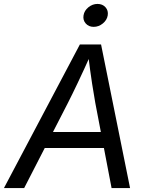

<svg xmlns="http://www.w3.org/2000/svg" viewBox="-40 -953 750 973"><path d="M-20 0 364.7 -727.5H472.2L619.1 0H525.4L442.9 -431.6Q436.5 -466.3 426.8 -528.8Q417 -591.3 405.8 -684.1H423.3Q383.8 -595.7 354.2 -533.7Q324.7 -471.7 304.2 -431.6L82.5 0ZM146.5 -203.1 159.7 -284.2H533.2L520 -203.1ZM434.6 -816.9Q409.7 -816.9 394.5 -834Q379.4 -851.1 383.3 -875Q387.2 -899.4 408.2 -916.3Q429.2 -933.1 454.1 -933.1Q479.5 -933.1 494.6 -916.3Q509.8 -899.4 505.9 -875Q502 -851.1 481 -834Q460 -816.9 434.6 -816.9Z"/></svg>

Font: Adwaita Sans
Style: Italic
Weight: 400
Italic angle: -9.39999°
Designer: Rasmus Andersson
Foundry: rsms
Version: Version 4.001;git-9221beed3